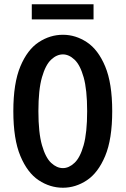

<svg xmlns="http://www.w3.org/2000/svg" viewBox="-20 -869 590 900"><path d="M275 11Q214.5 11 161.5 -24Q108.5 -59 75.5 -137.8Q42.5 -216.5 42.5 -348Q42.5 -479 75.5 -557.8Q108.5 -636.5 161.5 -671.2Q214.5 -706 275 -706Q334.5 -706 387.2 -671.2Q440 -636.5 473 -557.8Q506 -479 506 -348Q506 -216.5 473 -137.8Q440 -59 387.2 -24Q334.5 11 275 11ZM275 -81Q303 -81 329.2 -105.5Q355.5 -130 372 -188.2Q388.5 -246.5 388.5 -348Q388.5 -449 372 -507Q355.5 -565 329.2 -589.5Q303 -614 275 -614Q246 -614 219.8 -589.5Q193.5 -565 176.8 -507Q160 -449 160 -348Q160 -246.5 176.8 -188.2Q193.5 -130 219.8 -105.5Q246 -81 275 -81ZM129 -778V-849H418.5V-778Z"/></svg>

Font: Trispace SemiCondensed Medium
Style: Regular
Weight: 500
Width: 4
Designer: Tyler Finck
Foundry: Etcetera Type Company
Version: Version 1.210; ttfautohint (v1.8.3)